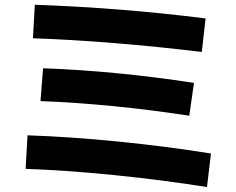

<svg xmlns="http://www.w3.org/2000/svg" viewBox="-20 -751 978 794"><path d="M85.9 -52.7 93.8 -191.4Q268.6 -185.5 467.3 -165.8Q666 -146 852.5 -116.2L835.9 22.5Q651.4 -6.8 452.6 -26.9Q253.9 -46.9 85.9 -52.7ZM147.5 -333 158.2 -468.8Q312.5 -462.9 464.1 -448.2Q615.7 -433.6 782.2 -408.2L762.7 -272.5Q443.4 -321.3 147.5 -333ZM116.2 -592.8 124 -731.4Q485.8 -718.3 830.1 -674.8L814.5 -536.1Q436.5 -581.5 116.2 -592.8Z"/></svg>

Font: Pretendard ExtraBold
Style: Regular
Weight: 800
Designer: Base glyphs from Inter by Rasmus Andersson; Hangeul glyphs from Noto Sans CJK(Source Han Sans) by Jang Soo-young and Kan
Foundry: Kil Hyung-jin
Version: Version 1.309